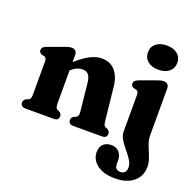

<svg xmlns="http://www.w3.org/2000/svg" viewBox="-159 -882 1297 1279"><g transform="rotate(20 490.0 -242.0)"><path d="M257 -449V-106Q257 -85 260.8 -76.5Q264.5 -68 273 -63.5L286 -58Q303 -48.5 303 -30.5Q303 0 269.5 0H68Q50.5 0 41.5 -8Q32.5 -16 32.5 -30Q32.5 -40.5 37.8 -48Q43 -55.5 53.5 -60.5L67 -65.5Q75 -69.5 79 -77.8Q83 -86 83 -106V-338Q83 -354.5 78.5 -361.2Q74 -368 65 -371L48 -374Q38.5 -378 33.2 -384.2Q28 -390.5 28 -400.5Q28 -412 34.8 -419.5Q41.5 -427 58 -433.5L159 -470.5Q180.5 -479 194 -482.8Q207.5 -486.5 221 -486.5Q238.5 -486.5 247.8 -476Q257 -465.5 257 -449ZM241 -325 212 -357 232 -376Q296.5 -436 343.8 -462Q391 -488 432.5 -488Q494.5 -488 529.2 -446.8Q564 -405.5 570.5 -337L595 -106.5Q597 -86.5 600.2 -78Q603.5 -69.5 611.5 -65.5L624 -60.5Q634.5 -55 639.8 -47.8Q645 -40.5 645 -30Q645 -16 636.2 -8Q627.5 0 610 0H406Q372.5 0 372.5 -30.5Q372.5 -48.5 389.5 -58L403 -63.5Q411.5 -68 416 -76.5Q420.5 -85 418.5 -106L398 -302.5Q394 -339.5 379.8 -357.5Q365.5 -375.5 336 -375.5Q318.5 -375.5 299 -367.5Q279.5 -359.5 259 -341ZM909.5 -116Q909.5 -90 917.8 -64.8Q926 -39.5 937 -14.2Q948 11 956.2 36.2Q964.5 61.5 964.5 88Q964.5 154 916.5 193.8Q868.5 233.5 786.5 233.5Q728.5 233.5 690 216.5Q651.5 199.5 632 171.5Q612.5 143.5 612.5 111.5Q612.5 72.5 633.8 52.5Q655 32.5 690.5 32.5Q725 32.5 745.5 55Q766 77.5 766 114V140Q766 160.5 776.5 170.8Q787 181 805.5 181Q825.5 181 836.5 169.2Q847.5 157.5 847.5 134.5Q847.5 113 836.2 92.5Q825 72 808.2 51.2Q791.5 30.5 774.8 9.2Q758 -12 746.5 -34Q735 -56 735 -80V-338Q735 -354.5 730.5 -361.2Q726 -368 717.5 -371L700.5 -374Q690.5 -378 685.2 -384.2Q680 -390.5 680 -400.5Q680 -412 687 -419.5Q694 -427 710 -433.5L811 -470.5Q833 -479 846.8 -482.8Q860.5 -486.5 873 -486.5Q890.5 -486.5 900 -476Q909.5 -465.5 909.5 -449ZM810.5 -545.5Q763 -545.5 734.8 -569Q706.5 -592.5 706.5 -632Q706.5 -671 734.8 -694Q763 -717 810.5 -717Q858 -717 886.2 -694Q914.5 -671 914.5 -632Q914.5 -592.5 886.2 -569Q858 -545.5 810.5 -545.5Z"/></g></svg>

Font: Fraunces 28pt Soft Wonky
Style: Bold
Weight: 700
Version: Version 1.000;[b76b70a41]